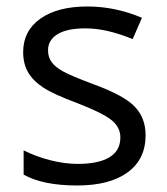

<svg xmlns="http://www.w3.org/2000/svg" viewBox="-20 -565 517 595"><path d="M431.2 -146Q431.2 -71.3 375.5 -30.8Q319.8 9.8 219.2 9.8Q112.8 9.8 53.2 -23.9V-99.1Q91.8 -79.6 136 -68.4Q180.2 -57.1 221.2 -57.1Q284.7 -57.1 318.8 -77.4Q353 -97.7 353 -139.2Q353 -170.4 325.9 -192.6Q298.8 -214.8 220.2 -245.1Q145.5 -272.9 114 -293.7Q82.5 -314.5 67.1 -340.8Q51.8 -367.2 51.8 -403.8Q51.8 -469.2 105 -507.1Q158.2 -544.9 251 -544.9Q337.4 -544.9 419.9 -509.8L391.1 -443.8Q310.5 -477.1 245.1 -477.1Q187.5 -477.1 158.2 -459Q128.9 -440.9 128.9 -409.2Q128.9 -387.7 139.9 -372.6Q150.9 -357.4 175.3 -343.8Q199.7 -330.1 269 -304.2Q364.3 -269.5 397.7 -234.4Q431.2 -199.2 431.2 -146Z"/></svg>

Font: f09607729
Style: Regular
Weight: 400
Foundry: Ascender Corporation
Version: Version 1.10